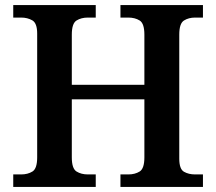

<svg xmlns="http://www.w3.org/2000/svg" viewBox="-20 -734 849 754"><path d="M32 0V-49H63Q89 -49 107.5 -60.5Q126 -72 126 -116V-602Q126 -643 107 -654Q88 -665 63 -665H32V-714H356V-665H325Q299 -665 280.5 -653.5Q262 -642 262 -598V-401H547V-598Q547 -642 528.5 -653.5Q510 -665 484 -665H453V-714H777V-665H746Q721 -665 702.5 -653.5Q684 -642 684 -598V-111Q684 -70 702.5 -59.5Q721 -49 746 -49H777V0H453V-49H484Q510 -49 528.5 -60.5Q547 -72 547 -116V-344H262V-116Q262 -72 280.5 -60.5Q299 -49 325 -49H356V0Z"/></svg>

Font: Noto Serif NP Hmong SemiBold
Style: Regular
Weight: 600
Designer: Dalton Maag Ltd
Foundry: Dalton Maag Ltd
Version: Version 1.001; ttfautohint (v1.8.4.7-5d5b)